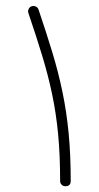

<svg xmlns="http://www.w3.org/2000/svg" viewBox="-20 -610 333 647"><path d="M86.9 -588.9Q93.8 -591.3 100.8 -587.9Q107.9 -584.5 109.9 -577.6Q136.2 -500 156.5 -433.1Q176.8 -366.2 190.4 -300.5Q204.1 -234.9 211.2 -162.1Q218.3 -89.4 218.3 0Q218.3 17.6 200.2 17.6Q192.9 17.6 187.7 12.5Q182.6 7.3 182.6 0Q182.6 -87.9 175.8 -158.7Q168.9 -229.5 155.5 -293.2Q142.1 -356.9 122.1 -422.6Q102.1 -488.3 75.7 -565.9Q73.2 -572.8 76.7 -579.8Q80.1 -586.9 86.9 -588.9Z"/></svg>

Font: Mikhak-DS1-FD ExtraLight
Style: Regular
Weight: 200
Designer: Amin Abedi
Version: Version 3.2